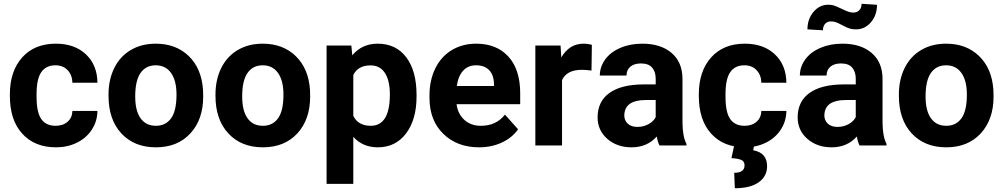

<svg xmlns="http://www.w3.org/2000/svg" viewBox="-20 -769 5305 1015"><path d="M273.9 -104Q313 -104 337.4 -125.5Q361.8 -147 362.8 -182.6H495.1Q494.6 -128.9 465.8 -84.2Q437 -39.6 387 -14.9Q336.9 9.8 276.4 9.8Q163.1 9.8 97.7 -62.3Q32.2 -134.3 32.2 -261.2V-270.5Q32.2 -392.6 97.2 -465.3Q162.1 -538.1 275.4 -538.1Q374.5 -538.1 434.3 -481.7Q494.1 -425.3 495.1 -331.5H362.8Q361.8 -372.6 337.4 -398.2Q313 -423.8 272.9 -423.8Q223.6 -423.8 198.5 -387.9Q173.3 -352.1 173.3 -271.5V-256.8Q173.3 -175.3 198.2 -139.6Q223.1 -104 273.9 -104Z M553.7 -269Q553.7 -347.7 584 -409.2Q614.3 -470.7 671.1 -504.4Q728 -538.1 803.2 -538.1Q910.2 -538.1 977.8 -472.7Q1045.4 -407.2 1053.2 -294.9L1054.2 -258.8Q1054.2 -137.2 986.3 -63.7Q918.5 9.8 804.2 9.8Q689.9 9.8 621.8 -63.5Q553.7 -136.7 553.7 -262.7ZM694.8 -258.8Q694.8 -183.6 723.1 -143.8Q751.5 -104 804.2 -104Q855.5 -104 884.3 -143.3Q913.1 -182.6 913.1 -269Q913.1 -342.8 884.3 -383.3Q855.5 -423.8 803.2 -423.8Q751.5 -423.8 723.1 -383.5Q694.8 -343.3 694.8 -258.8Z M1119.1 -269Q1119.1 -347.7 1149.4 -409.2Q1179.7 -470.7 1236.6 -504.4Q1293.5 -538.1 1368.7 -538.1Q1475.6 -538.1 1543.2 -472.7Q1610.8 -407.2 1618.7 -294.9L1619.6 -258.8Q1619.6 -137.2 1551.8 -63.7Q1483.9 9.8 1369.6 9.8Q1255.4 9.8 1187.3 -63.5Q1119.1 -136.7 1119.1 -262.7ZM1260.3 -258.8Q1260.3 -183.6 1288.6 -143.8Q1316.9 -104 1369.6 -104Q1420.9 -104 1449.7 -143.3Q1478.5 -182.6 1478.5 -269Q1478.5 -342.8 1449.7 -383.3Q1420.9 -423.8 1368.7 -423.8Q1316.9 -423.8 1288.6 -383.5Q1260.3 -343.3 1260.3 -258.8Z M2182.1 -259.3Q2182.1 -137.2 2126.7 -63.7Q2071.3 9.8 1977.1 9.8Q1897 9.8 1847.7 -45.9V203.1H1706.5V-528.3H1837.4L1842.3 -476.6Q1893.6 -538.1 1976.1 -538.1Q2073.7 -538.1 2127.9 -465.8Q2182.1 -393.6 2182.1 -266.6ZM2041 -269.5Q2041 -343.3 2014.9 -383.3Q1988.8 -423.3 1939 -423.3Q1872.6 -423.3 1847.7 -372.6V-156.2Q1873.5 -104 1939.9 -104Q2041 -104 2041 -269.5Z M2512.7 9.8Q2396.5 9.8 2323.5 -61.5Q2250.5 -132.8 2250.5 -251.5V-265.1Q2250.5 -344.7 2281.2 -407.5Q2312 -470.2 2368.4 -504.2Q2424.8 -538.1 2497.1 -538.1Q2605.5 -538.1 2667.7 -469.7Q2730 -401.4 2730 -275.9V-218.3H2393.6Q2400.4 -166.5 2434.8 -135.3Q2469.2 -104 2522 -104Q2603.5 -104 2649.4 -163.1L2718.8 -85.4Q2687 -40.5 2632.8 -15.4Q2578.6 9.8 2512.7 9.8ZM2496.6 -423.8Q2454.6 -423.8 2428.5 -395.5Q2402.3 -367.2 2395 -314.5H2591.3V-325.7Q2590.3 -372.6 2565.9 -398.2Q2541.5 -423.8 2496.6 -423.8Z M3106.9 -396Q3078.1 -399.9 3056.2 -399.9Q2976.1 -399.9 2951.2 -345.7V0H2810.1V-528.3H2943.4L2947.3 -465.3Q2989.7 -538.1 3064.9 -538.1Q3088.4 -538.1 3108.9 -531.7Z M3466.3 0Q3456.5 -19 3452.1 -47.4Q3400.9 9.8 3318.8 9.8Q3241.2 9.8 3190.2 -35.2Q3139.2 -80.1 3139.2 -148.4Q3139.2 -232.4 3201.4 -277.3Q3263.7 -322.3 3381.3 -322.8H3446.3V-353Q3446.3 -389.6 3427.5 -411.6Q3408.7 -433.6 3368.2 -433.6Q3332.5 -433.6 3312.3 -416.5Q3292 -399.4 3292 -369.6H3150.9Q3150.9 -415.5 3179.2 -454.6Q3207.5 -493.7 3259.3 -515.9Q3311 -538.1 3375.5 -538.1Q3473.1 -538.1 3530.5 -489Q3587.9 -439.9 3587.9 -351.1V-122.1Q3588.4 -46.9 3608.9 -8.3V0ZM3349.6 -98.1Q3380.9 -98.1 3407.2 -112.1Q3433.6 -126 3446.3 -149.4V-240.2H3393.6Q3287.6 -240.2 3280.8 -167L3280.3 -158.7Q3280.3 -132.3 3298.8 -115.2Q3317.4 -98.1 3349.6 -98.1Z M3916 -104Q3955.1 -104 3979.5 -125.5Q4003.9 -147 4004.9 -182.6H4137.2Q4136.7 -128.9 4107.9 -84.2Q4079.1 -39.6 4029.1 -14.9Q3979 9.8 3918.5 9.8Q3805.2 9.8 3739.7 -62.3Q3674.3 -134.3 3674.3 -261.2V-270.5Q3674.3 -392.6 3739.3 -465.3Q3804.2 -538.1 3917.5 -538.1Q4016.6 -538.1 4076.4 -481.7Q4136.2 -425.3 4137.2 -331.5H4004.9Q4003.9 -372.6 3979.5 -398.2Q3955.1 -423.8 3915 -423.8Q3865.7 -423.8 3840.6 -387.9Q3815.4 -352.1 3815.4 -271.5V-256.8Q3815.4 -175.3 3840.3 -139.6Q3865.2 -104 3916 -104ZM3967.3 -2.9 3961.9 25.4Q4035.2 38.6 4035.2 109.9Q4035.2 163.6 3990.5 194.8Q3945.8 226.1 3864.7 226.1L3861.3 144.5Q3916 144.5 3916 105Q3916 84.5 3899.7 76.9Q3883.3 69.3 3846.7 66.9L3861.8 -2.9Z M4523.9 0Q4514.2 -19 4509.8 -47.4Q4458.5 9.8 4376.5 9.8Q4298.8 9.8 4247.8 -35.2Q4196.8 -80.1 4196.8 -148.4Q4196.8 -232.4 4259 -277.3Q4321.3 -322.3 4439 -322.8H4503.9V-353Q4503.9 -389.6 4485.1 -411.6Q4466.3 -433.6 4425.8 -433.6Q4390.1 -433.6 4369.9 -416.5Q4349.6 -399.4 4349.6 -369.6H4208.5Q4208.5 -415.5 4236.8 -454.6Q4265.1 -493.7 4316.9 -515.9Q4368.7 -538.1 4433.1 -538.1Q4530.8 -538.1 4588.1 -489Q4645.5 -439.9 4645.5 -351.1V-122.1Q4646 -46.9 4666.5 -8.3V0ZM4407.2 -98.1Q4438.5 -98.1 4464.8 -112.1Q4491.2 -126 4503.9 -149.4V-240.2H4451.2Q4345.2 -240.2 4338.4 -167L4337.9 -158.7Q4337.9 -132.3 4356.4 -115.2Q4375 -98.1 4407.2 -98.1ZM4616.2 -743.7Q4616.2 -688.5 4584 -651.1Q4551.8 -613.8 4505.4 -613.8Q4486.8 -613.8 4472.4 -617.9Q4458 -622.1 4432.6 -635.7Q4407.2 -649.4 4396 -652.6Q4384.8 -655.8 4371.6 -655.8Q4354.5 -655.8 4342.5 -643.6Q4330.6 -631.3 4330.6 -608.9L4248.5 -613.8Q4248.5 -668 4280.5 -706.1Q4312.5 -744.1 4358.9 -744.1Q4373.5 -744.1 4386.5 -740.5Q4399.4 -736.8 4428.7 -722.7Q4458 -708.5 4469.2 -705.6Q4480.5 -702.6 4492.7 -702.6Q4509.8 -702.6 4522.2 -714.6Q4534.7 -726.6 4534.7 -749Z M4731.9 -269Q4731.9 -347.7 4762.2 -409.2Q4792.5 -470.7 4849.4 -504.4Q4906.2 -538.1 4981.4 -538.1Q5088.4 -538.1 5156 -472.7Q5223.6 -407.2 5231.4 -294.9L5232.4 -258.8Q5232.4 -137.2 5164.6 -63.7Q5096.7 9.8 4982.4 9.8Q4868.2 9.8 4800 -63.5Q4731.9 -136.7 4731.9 -262.7ZM4873 -258.8Q4873 -183.6 4901.4 -143.8Q4929.7 -104 4982.4 -104Q5033.7 -104 5062.5 -143.3Q5091.3 -182.6 5091.3 -269Q5091.3 -342.8 5062.5 -383.3Q5033.7 -423.8 4981.4 -423.8Q4929.7 -423.8 4901.4 -383.5Q4873 -343.3 4873 -258.8Z"/></svg>

Font: RobotoDraft
Style: Bold
Weight: 700
Version: Version 2.001150; 2014